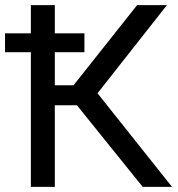

<svg xmlns="http://www.w3.org/2000/svg" viewBox="-24 -731 697 751"><path d="M276.9 -319.3H190.4V0H96.7V-526.9H-4.4V-600.6H96.7V-710.9H190.4V-600.6H306.2V-526.9H190.4V-397.5H263.7L512.2 -710.9H628.9L357.4 -366.2L648.9 0H534.2Z"/></svg>

Font: Roboto-o
Style: o-Regular
Weight: 400
Designer: Google
Version: Version 2.134; 2016; ttfautohint (v1.6)